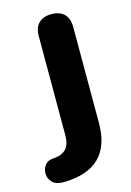

<svg xmlns="http://www.w3.org/2000/svg" viewBox="-165 -554 544 797"><g transform="rotate(-15 107.0 -155.5)"><path d="M10 188Q-23 189 -39 174Q-55 159 -56.5 138Q-58 117 -46.5 100.5Q-35 84 -13 82Q27 80 45.5 61Q64 42 64 2V-424Q64 -461 83.5 -480Q103 -499 138 -499Q173 -499 192.5 -480Q212 -461 212 -424V-11Q212 184 10 188Z"/></g></svg>

Font: Chiron GoRound TC
Style: Bold
Weight: 700
Designer: Ryoko NISHIZUKA 西塚涼子 (kana, bopomofo & ideographs); Paul D. Hunt (Latin, Greek & Cyrillic); Sandoll Communications 산돌커뮤니
Foundry: Adobe
Version: Version 1.000;hotconv 1.1.1;makeotfexe 2.6.0